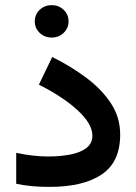

<svg xmlns="http://www.w3.org/2000/svg" viewBox="-20 -733 534 752"><path d="M116.2 -649.4Q116.2 -676.3 135.5 -694.6Q154.8 -712.9 182.6 -712.9Q210 -712.9 229.2 -694.6Q248.5 -676.3 248.5 -649.4Q248.5 -622.6 229.2 -604.2Q210 -585.9 182.6 -585.9Q154.8 -585.9 135.5 -604.2Q116.2 -622.6 116.2 -649.4ZM167 -120.1Q215.8 -120.1 255.4 -127.7Q294.9 -135.3 318.4 -153.3Q341.8 -171.4 341.8 -201.7Q341.8 -248 284.2 -301Q226.6 -354 132.3 -401.4L184.6 -509.8Q259.3 -472.7 319.6 -427.2Q379.9 -381.8 415.3 -327.1Q450.7 -272.5 450.7 -206.1Q450.7 -98.1 378.2 -49.6Q305.7 -1 174.3 -1Q137.7 -1 105.5 -3.9Q73.2 -6.8 43.5 -13.2V-134.3Q111.3 -120.1 167 -120.1Z"/></svg>

Font: Vazirmatn RD UI SemiBold
Style: Regular
Weight: 600
Designer: Saber Rastikerdar
Foundry: Saber Rastikerdar
Version: Version 33.003